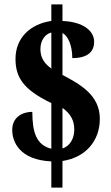

<svg xmlns="http://www.w3.org/2000/svg" viewBox="-20 -780 506 879"><path d="M215 -41V79H266V-43C372 -59 437 -135 437 -236C437 -344 349 -393 266 -437V-629C291 -616 311 -572 311 -514C388 -514 411 -549 411 -589C411 -638 362 -680 266 -684V-760H215V-684C121 -671 51 -608 51 -511C51 -428 84 -371 215 -308V-99C147 -116 128 -173 128 -268C87 -268 36 -247 36 -185C36 -130 70 -48 215 -41ZM215 -631V-466C179 -492 165 -520 165 -556C165 -599 191 -626 215 -631ZM266 -100V-286C305 -258 320 -227 320 -187C320 -146 301 -112 266 -100Z"/></svg>

Font: Noto Serif Devanagari ExtraCondensed Black
Style: Regular
Weight: 900
Width: 2
Designer: Universal Thirst, Indian Type Foundry and the Monotype Design Team
Foundry: Monotype Imaging Inc.
Version: Version 2.004